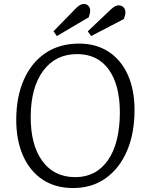

<svg xmlns="http://www.w3.org/2000/svg" viewBox="-20 -935 744 969"><path d="M62 -330Q62 -446 100.5 -533Q139 -620 210 -667.5Q281 -715 379 -715Q465 -715 528 -674Q591 -633 625 -557.5Q659 -482 659 -380Q659 -262 621 -173.5Q583 -85 513.5 -35.5Q444 14 349 14Q260 14 196 -28Q132 -70 97 -147.5Q62 -225 62 -330ZM135 -348Q134 -204 193.5 -122.5Q253 -41 360 -41Q465 -41 524.5 -126Q584 -211 585 -366Q585 -506 529 -584Q473 -662 369 -662Q261 -662 198.5 -578.5Q136 -495 135 -348ZM364 -894Q385 -915 403 -915Q417 -915 426 -905.5Q435 -896 435 -881Q435 -868 428 -848L267 -753L250 -777ZM539 -887Q550 -897 559 -902.5Q568 -908 579 -908Q594 -908 603.5 -898Q613 -888 613 -873Q613 -859 605 -839L440 -753L423 -777Z"/></svg>

Font: Literata 12pt Light
Style: Italic
Weight: 300
Italic angle: -2°
Designer: Latin by Veronika Burian and Jose Scaglione. Greek by Irene Vlachou. Cyrillic by Vera Evstafieva
Foundry: TypeTogether
Version: Version 3.002